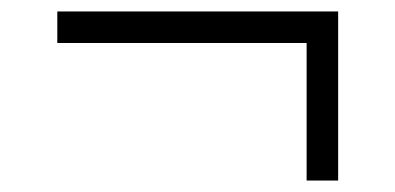

<svg xmlns="http://www.w3.org/2000/svg" viewBox="-20 -560 690 335"><path d="M80 -485V-540H570V-245H515V-485Z"/></svg>

Font: Gowun Dodum
Style: Regular
Weight: 400
Designer: Yanghee Ryu
Foundry: Yanghee Ryu
Version: Version 2.000